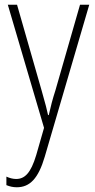

<svg xmlns="http://www.w3.org/2000/svg" viewBox="-20 -549 402 811"><path d="M13 -529 166 -9 133 106C110 183 84 207 48 207C34 207 20 203 7 197V233C22 239 35 242 51 242C106 242 142 205 169 113L357 -529H318L214 -167C202 -130 194 -99 186 -63H183C178 -86 173 -107 156 -166L52 -529Z"/></svg>

Font: Noto Sans Myanmar UI Condensed ExtraLight
Style: Regular
Weight: 200
Width: 3
Designer: Monotype Design Team
Foundry: Monotype Imaging Inc.
Version: Version 2.103